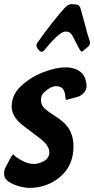

<svg xmlns="http://www.w3.org/2000/svg" viewBox="-41 -911 460 938"><path d="M162 -658Q154 -658 145 -671Q137 -680 137 -689Q137 -697 141 -701Q213 -804 279 -877Q292 -889 307 -891Q311 -890 319 -890Q323 -889 332 -889Q347 -887 352 -871L382 -763L381 -764L387 -743Q399 -708 399 -703Q399 -690 388.5 -682Q378 -674 368 -665Q362 -659 357 -659Q354 -659 346 -673L313 -736Q303 -757 279 -757Q250 -757 179 -670Q171 -658 162 -658ZM101 7Q83 7 54 -0.5Q25 -8 2 -23Q-21 -38 -21 -62Q-21 -83 -12 -97Q18 -156 22 -156Q25 -156 34 -147Q53 -132 77.5 -121Q102 -110 124 -110Q148 -110 174 -124.5Q200 -139 200 -167Q200 -199 158 -232L107 -271Q86 -286 64 -304Q16 -344 16 -391Q16 -448 62 -491Q108 -534 170 -558Q232 -582 280 -582Q322 -582 350.5 -561Q379 -540 382 -492Q382 -473 369.5 -458.5Q357 -444 339 -438Q285 -423 283 -423Q279 -423 278 -441.5Q277 -460 267.5 -475Q258 -490 232 -490Q220 -490 204.5 -482Q189 -474 174 -459Q159 -444 159 -424Q159 -397 177.5 -380.5Q196 -364 222 -348Q244 -335 266 -316Q318 -272 318 -196Q318 -103 254 -48Q190 7 101 7Z"/></svg>

Font: Bangerz
Style: Regular
Weight: 400
Designer: vernon adams
Foundry: Vernon Adams
Version: Version 2.10;February 7, 2025;FontCreator 13.0.0.2683 64-bit